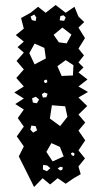

<svg xmlns="http://www.w3.org/2000/svg" viewBox="-20 -731 408 766"><path d="M75 -67 55 -107 75 -147 47 -187 75 -226 51 -260 75 -294 41 -316 75 -338 37 -362 75 -386 45 -420 75 -454 46 -488 75 -521 50 -543 75 -565 43 -591 75 -617 64 -659 102 -680 132 -704 162 -680 202 -711 242 -680 277 -704 293 -665 316 -643 293 -621 319 -579 293 -537 315 -510 293 -482 313 -462 293 -442 329 -414 293 -386 331 -364 293 -342 328 -308 293 -274 320 -242 293 -210 320 -171 293 -131 319 -99 293 -67 302 -36 274 -20 242 2 210 -20 180 5 150 -20 116 15ZM125 -661 117 -673 102 -665 107 -651 122 -647ZM242 -662 233 -670 221 -667 218 -650 236 -648ZM265 -593 229 -621 194 -592 215 -562 246 -558ZM157 -540 118 -557 97 -519 118 -474 163 -498ZM273 -471 242 -491 209 -467 226 -428 271 -430ZM167 -413 158 -412 155 -406 160 -399 169 -403ZM170 -357 157 -362 147 -355 151 -342 165 -343ZM136 -334 123 -345 108 -339 111 -322 127 -319ZM240 -307 187 -311 179 -258 220 -228 249 -265ZM122 -228 105 -230 101 -214 112 -202 128 -211ZM219 -145 185 -160 165 -125 190 -87 234 -107ZM271 -123 263 -120 266 -112 274 -108 278 -117ZM168 -71 152 -73 151 -55 167 -48 181 -60ZM231 -63 221 -66 210 -59 220 -51 228 -53Z"/></svg>

Font: Rubik Gemstones
Style: Regular
Weight: 400
Designer: Hubert and Fischer, NaN
Foundry: Hubert and Fischer, NaN
Version: Version 2.200